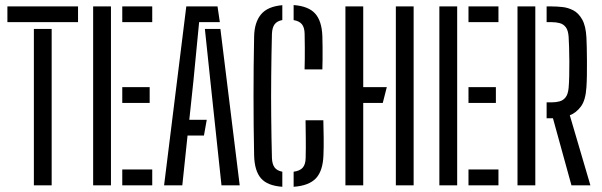

<svg xmlns="http://www.w3.org/2000/svg" viewBox="-20 -721 2342 747"><path d="M111.8 0V-608.5H181V0ZM8.8 -634.8V-696H283.6V-634.8Z M342.4 0V-696H411.7V0ZM455.7 0V-61.6H572.3V0ZM455.7 -320.4V-382H562.3V-320.4ZM455.7 -634.8V-696H572.3V-634.8Z M618.4 0 704.8 -696H826.3L835.3 -634.8H754.7L732.6 -406.7L716.5 -255H784.4L773.5 -193.8H709.7L689.3 0ZM841.7 0 798.3 -407.4 777.1 -608.5H837.5L912.6 0Z M1078.4 5.7Q1020.3 1.6 995.2 -27.5Q970.1 -56.6 968.7 -116.6Q967.4 -176.7 966.9 -233.9Q966.4 -291 966.4 -347.5Q966.4 -403.9 966.9 -461.4Q967.4 -518.9 968.7 -579Q969.8 -634 995.5 -665Q1021.2 -696 1078.4 -700.8V-643Q1057.8 -639.2 1048.4 -626.4Q1039 -613.6 1038 -589.5Q1035.9 -504.8 1035.2 -425.2Q1034.4 -345.6 1035.2 -266.9Q1035.9 -188.2 1038 -105.9Q1039 -82 1048.4 -69.4Q1057.8 -56.9 1078.4 -52.9ZM1122.4 5.7V-52.9Q1146.7 -56.1 1157.7 -68.6Q1168.7 -81.2 1169.2 -105.9Q1170.2 -144.1 1169.7 -182.8Q1169.2 -221.5 1168.8 -253.1H1238Q1238.8 -219.5 1239.3 -185Q1239.8 -150.6 1238.4 -116.6Q1236.2 -55.8 1209 -27.1Q1181.8 1.6 1122.4 5.7ZM1165 -451.1Q1165.5 -472.4 1165.8 -493.1Q1166.1 -513.8 1165.9 -537.2Q1165.7 -560.6 1165.2 -589.5Q1164.8 -613.6 1154.8 -626.4Q1144.8 -639.1 1122.4 -642.8V-701.3Q1180 -697.1 1206 -668.4Q1232 -639.7 1234.2 -580.5Q1234.7 -561.8 1235 -537.8Q1235.2 -513.8 1235 -490.6Q1234.7 -467.3 1234.2 -451.1Z M1323.9 0V-696H1393.2V-382H1484.9L1469.2 -320.4H1393.2V0ZM1520.1 0V-696H1589.3V0Z M1689.4 0V-696H1758.7V0ZM1802.7 0V-61.6H1919.3V0ZM1802.7 -320.4V-382H1909.3V-320.4ZM1802.7 -634.8V-696H1919.3V-634.8Z M1993.4 0V-696H2062.7V0ZM2277 0H2203.3L2131.3 -261H2106.7V-322.8H2126.1Q2143.3 -322.8 2157.4 -326.7Q2171.5 -330.6 2180.8 -342.7Q2190 -354.7 2192.3 -379.1Q2193.9 -396.4 2194.6 -424Q2195.3 -451.5 2195.1 -481.5Q2194.9 -511.6 2194.1 -537.6Q2193.3 -563.6 2192.3 -578.1Q2190.5 -602.8 2181.5 -614.8Q2172.4 -626.9 2158.4 -630.8Q2144.4 -634.8 2126.9 -634.8H2106.7V-696H2126.9Q2145.4 -696 2167.6 -693.7Q2189.7 -691.5 2210.3 -680.9Q2230.8 -670.3 2245 -645.3Q2259.2 -620.4 2261.6 -574.8Q2262.5 -560.8 2262.9 -536.8Q2263.4 -512.7 2263.6 -484.6Q2263.8 -456.4 2263.4 -429.1Q2263 -401.8 2261.6 -381.8Q2258.4 -330.6 2239.8 -306.2Q2221.2 -281.7 2196.9 -272.5Z"/></svg>

Font: Big Shoulders Stencil Display SC Thin
Style: Regular
Weight: 100
Designer: Patric King
Foundry: XO Type Co
Version: Version 2.001